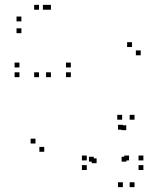

<svg xmlns="http://www.w3.org/2000/svg" viewBox="-20 -760 660 790"><path d="M68 -623.5V-643.5H48V-623.5ZM176.5 -720V-740H156.5V-720ZM140.5 -720V-740H120.5V-720ZM68 -672V-692H48V-672ZM189.5 -720V-740H169.5V-720ZM140.5 -720V-740H120.5V-720ZM140.5 -442.5V-462.5H120.5V-442.5ZM189.5 -442.5V-462.5H169.5V-442.5ZM271.5 -442.5V-462.5H251.5V-442.5ZM271.5 -482.5V-502.5H251.5V-482.5ZM60 -482.5V-502.5H40V-482.5ZM60 -442.5V-462.5H40V-442.5ZM126 -169.5V-189.5H106V-169.5ZM162 -135.5V-155.5H142V-135.5ZM559 -532.5V-552.5H539V-532.5ZM523 -566.5V-586.5H503V-566.5ZM533.5 -267.5V-287.5H513.5V-267.5ZM482.5 -267.5V-287.5H462.5V-267.5ZM337 -100V-120H317V-100ZM337 -60.5V-80.5H317V-60.5ZM570 -60.5V-80.5H550V-60.5ZM570 -100V-120H550V-100ZM511 -100V-120H491V-100ZM500.5 -95V-115H480.5V-95ZM366 -95V-115H346V-95ZM377.5 -88.5V-108.5H357.5V-88.5ZM499.5 -224.5V-244.5H479.5V-224.5ZM485.5 -226.5V-246.5H465.5V-226.5ZM485.5 10V-10H465.5V10ZM533.5 10V-10H513.5V10Z"/></svg>

Font: Monaspace Xenon Dots Var
Style: Regular
Weight: 400
Designer: Riley Cran and the Lettermatic Team
Version: Version 1.100 (Monaspace Xenon Dots)